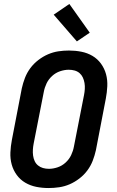

<svg xmlns="http://www.w3.org/2000/svg" viewBox="-20 -937 590 969"><path d="M225 12Q193 12 163 6Q133 0 107.5 -15Q82 -30 64.5 -54Q47 -78 39 -107Q31 -136 32.5 -168Q34 -200 40 -231L90 -491Q96 -518 106 -544Q116 -570 133 -593Q150 -616 173.5 -634Q197 -652 222.5 -663Q248 -674 274.5 -678Q301 -682 328 -682Q360 -682 390.5 -676Q421 -670 446.5 -655Q472 -640 489.5 -616Q507 -592 515 -563Q523 -534 521.5 -502Q520 -470 514 -439L464 -179Q458 -152 448 -126Q438 -100 421 -77Q404 -54 380.5 -36Q357 -18 331.5 -7Q306 4 279 8Q252 12 225 12ZM227 -85Q248 -85 270.5 -92.5Q293 -100 311 -116.5Q329 -133 339 -154Q349 -175 353 -197L404 -457Q407 -472 408 -487.5Q409 -503 406.5 -518Q404 -533 398 -546Q392 -559 381.5 -568Q371 -577 357 -581Q343 -585 327 -585Q306 -585 283.5 -577.5Q261 -570 243 -553.5Q225 -537 215 -516Q205 -495 201 -473L150 -213Q147 -198 146 -182.5Q145 -167 147 -152Q149 -137 155 -124Q161 -111 172 -102Q183 -93 197 -89Q211 -85 227 -85ZM368 -728 251 -863 330 -917 433 -772Z"/></svg>

Font: Lode Term
Style: Bold Italic
Weight: 700
Italic angle: -11°
Monospace: yes
Designer: Belleve Invis
Foundry: Belleve Invis
Version: Version 29.2.0